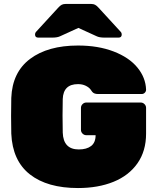

<svg xmlns="http://www.w3.org/2000/svg" viewBox="-20 -940 793 970"><path d="M296 -356Q296 -299 297 -270Q300 -185 378 -185Q418 -185 440.5 -202.5Q463 -220 463 -257H416Q405 -257 397 -265Q389 -273 389 -284V-395Q389 -406 397 -414Q405 -422 416 -422H691Q702 -422 710 -414Q718 -406 718 -395V-265Q718 -177 674.5 -115Q631 -53 553.5 -21.5Q476 10 374 10Q219 10 131 -59Q43 -128 37 -265Q36 -292 36 -354Q36 -417 37 -445Q42 -575 132 -642.5Q222 -710 374 -710Q476 -710 554 -680Q632 -650 674 -599Q716 -548 718 -487Q718 -478 711.5 -471.5Q705 -465 696 -465H475Q455 -465 446 -476Q445 -478 437 -488.5Q429 -499 412.5 -507Q396 -515 374 -515Q300 -515 297 -440Q296 -413 296 -356ZM478 -901 590 -779Q595 -774 595 -766Q595 -750 579 -750H508Q482 -750 468 -757L376 -799L284 -757Q270 -750 244 -750H173Q157 -750 157 -766Q157 -774 162 -779L274 -901Q284 -912 292 -916Q300 -920 311 -920H441Q452 -920 460 -916Q468 -912 478 -901Z"/></svg>

Font: Rubik
Style: Regular
Weight: 900
Designer: Hubert & Fischer
Foundry: Hubert & Fischer
Version: Version 1.100